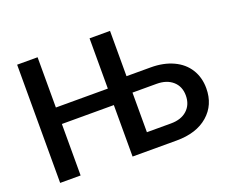

<svg xmlns="http://www.w3.org/2000/svg" viewBox="-115 -898 1300 1085"><g transform="rotate(-20 535.0 -355.5)"><path d="M198.7 -408.7H511.2V-710.9H634.3V-438.5H780.3Q856.4 -438.5 914.6 -411.6Q972.7 -384.8 1003.7 -335.2Q1034.7 -285.6 1034.7 -220.7Q1034.7 -120.6 965.1 -60.3Q895.5 0 776.9 0H511.2V-309.6H198.7V0H75.7V-710.9H198.7ZM634.3 -339.8V-101.6H779.3Q840.8 -101.6 876.5 -134.3Q912.1 -167 912.1 -221.7Q912.1 -275.9 876 -307.9Q839.8 -339.8 779.3 -339.8Z"/></g></svg>

Font: Roboto-o Medium
Style: Regular
Weight: 500
Designer: Google
Version: Version 2.134; 2016; ttfautohint (v1.6)